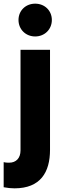

<svg xmlns="http://www.w3.org/2000/svg" viewBox="-33 -773 350 1048"><path d="M159 -574C211 -574 250 -613 250 -664C250 -715 211 -753 159 -753C107 -753 68 -715 68 -664C68 -613 107 -574 159 -574ZM46 255C188 255 240 167 240 45V-501H79V48C79 90 55 115 17 115C10 115 -1 115 -13 112V249C7 253 29 255 46 255Z"/></svg>

Font: UULA Sans
Style: Bold
Weight: 700
Designer: Mohamed Gaber, Laura Garcia Mut
Foundry: Kief Type Foundry
Version: Version 3.006;hotconv 1.0.109;makeotfexe 2.5.65596